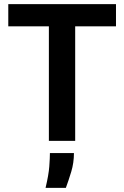

<svg xmlns="http://www.w3.org/2000/svg" viewBox="-20 -680 600 927"><path d="M216 0V-660H343V0ZM20 -553V-660H540V-553ZM200 227Q215 164 218 123.5Q221 83 221 59H337Q337 106 324 149Q311 192 298 227Z"/></svg>

Font: Bricolage Grotesque 16pt SemiBold
Style: Regular
Weight: 600
Version: Version 1.001;gftools[0.9.33.dev8+g029e19f]